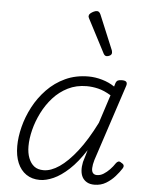

<svg xmlns="http://www.w3.org/2000/svg" viewBox="-58 -895 739 959"><g transform="rotate(5 311.5 -415.5)"><path d="M178 17Q138 17 109.5 -2.5Q81 -22 66 -57.5Q51 -93 51 -142Q51 -187 64 -238.5Q77 -290 103 -339.5Q129 -389 168.5 -430Q208 -471 260 -495Q312 -519 376 -519Q409 -519 444 -509Q479 -499 507 -480L512 -497Q516 -508 523 -511.5Q530 -515 543 -515Q561 -515 566 -508Q571 -501 567 -489L441 -106Q434 -82 433.5 -65Q433 -48 440 -40Q447 -32 460 -32Q477 -32 493 -42Q509 -52 523.5 -67Q538 -82 549 -99Q554 -106 560.5 -108.5Q567 -111 576 -104Q588 -98 589 -90.5Q590 -83 585 -76Q573 -57 554 -35.5Q535 -14 509.5 1.5Q484 17 451 17Q429 17 414 8.5Q399 0 391 -14Q383 -28 381.5 -47.5Q380 -67 385 -91Q389 -106 394 -121Q399 -136 403 -152Q363 -90 323 -53Q283 -16 246 0.5Q209 17 178 17ZM107 -146Q107 -112 117 -86.5Q127 -61 145 -47Q163 -33 192 -33Q229 -33 271 -61.5Q313 -90 358 -147.5Q403 -205 447 -293L493 -435Q458 -456 428.5 -463Q399 -470 371 -470Q319 -470 277 -449Q235 -428 203.5 -393Q172 -358 150.5 -315Q129 -272 118 -228Q107 -184 107 -146ZM457 -628Q453 -628 449 -630Q445 -632 441 -639L353 -808Q351 -812 350 -815Q349 -818 350 -822Q351 -829 358 -834.5Q365 -840 373.5 -844Q382 -848 390 -848Q401 -848 408 -832L480 -659Q481 -655 481.5 -652Q482 -649 482 -646Q481 -637 472.5 -632.5Q464 -628 457 -628Z"/></g></svg>

Font: Playwrite CU ExtraLight
Style: Regular
Weight: 250
Designer: Veronika Burian, José Scaglione
Foundry: TypeTogether
Version: Version 1.002